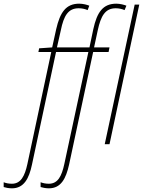

<svg xmlns="http://www.w3.org/2000/svg" viewBox="-151 -785 778 1045"><path d="M-86 240C-21 240 7 187 23 111L154 -502H330L199 108C185 172 165 215 115 215C97 215 84 212 70 207V233C80 236 97 240 115 240C181 240 208 187 225 111L356 -502H440L445 -527H361L381 -620C398 -699 422 -740 479 -740C496 -740 514 -736 527 -730L537 -754C525 -759 502 -765 482 -765C409 -765 377 -718 357 -627L336 -527H159L180 -620C196 -699 220 -740 277 -740C295 -740 313 -736 326 -730L335 -754C323 -759 301 -765 280 -765C208 -765 176 -718 155 -627L133 -527L62 -522L58 -502H128L-2 108C-16 172 -37 215 -86 215C-104 215 -118 212 -131 207V233C-122 236 -104 240 -86 240ZM419 0H445L607 -760H582Z"/></svg>

Font: Noto Sans Condensed Thin
Style: Italic
Weight: 100
Width: 3
Italic angle: -12°
Designer: Monotype Design Team
Foundry: Monotype Imaging Inc.
Version: Version 2.013